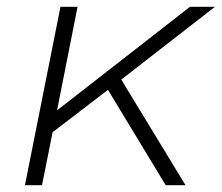

<svg xmlns="http://www.w3.org/2000/svg" viewBox="-20 -542 649 562"><path d="M53 0 157 -522H207L147 -219L536 -522H609L335 -309L523 0H465L296 -279L134 -155L103 0Z"/></svg>

Font: Montserrat Light
Style: Italic
Weight: 300
Italic angle: -11.3°
Designer: Julieta Ulanovsky
Foundry: Julieta Ulanovsky
Version: Version 9.000; ttfautohint (v1.8.4.7-5d5b)